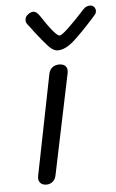

<svg xmlns="http://www.w3.org/2000/svg" viewBox="-53 -780 490 813"><g transform="rotate(-5 192.0 -373.5)"><path d="M79 -42 164 -468Q167 -486 179 -496Q191 -506 209 -506Q227 -506 236 -496Q245 -486 242 -468L153 -41Q150 -24 139 -14Q128 -4 111 -4Q94 -4 85 -14.5Q76 -25 79 -42ZM384 -719Q384 -713 381 -707.5Q378 -702 375 -699.5Q372 -697 371 -695Q315 -632 278 -599Q241 -566 209 -566Q190 -566 169.5 -588Q149 -610 115 -654Q100 -675 90 -687Q82 -696 84 -709Q85 -720 96.5 -729Q108 -738 119 -738Q133 -738 146 -718Q205 -628 222 -628Q231 -628 261 -656.5Q291 -685 333 -731Q344 -743 361 -743Q371 -743 377.5 -736Q384 -729 384 -719Z"/></g></svg>

Font: Mali
Style: Italic
Weight: 400
Italic angle: -10°
Version: Version 1.000; ttfautohint (v1.6)